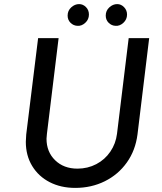

<svg xmlns="http://www.w3.org/2000/svg" viewBox="-20 -909 792 937"><path d="M207 -232Q207 -168 249 -127Q291 -86 358 -86Q408 -86 450 -108Q492 -130 518.5 -169Q545 -208 551 -256L608 -723H708L651 -253Q641 -175 599 -116Q557 -57 491.5 -24.5Q426 8 347 8Q277 8 222.5 -20Q168 -48 137 -99Q106 -150 106 -217Q106 -229 108 -253L166 -723H266L209 -256Q207 -240 207 -232ZM366 -889Q385 -889 399.5 -874.5Q414 -860 414 -838Q414 -814 396 -797.5Q378 -781 357 -783Q338 -784 324 -798Q310 -812 310 -833Q310 -857 327.5 -873Q345 -889 366 -889ZM552 -889Q571 -889 585.5 -874Q600 -859 600 -838Q600 -814 582 -797.5Q564 -781 543 -783Q524 -784 510 -798Q496 -812 496 -833Q496 -857 513.5 -873Q531 -889 552 -889Z"/></svg>

Font: Josefin Sans
Style: Italic
Weight: 400
Italic angle: -7°
Designer: Santiago Orozco
Foundry: Typemade
Version: Version 2.000